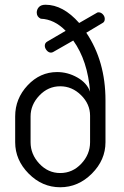

<svg xmlns="http://www.w3.org/2000/svg" viewBox="-20 -783 522 810"><path d="M44 -183V-292Q44 -367 96.5 -423Q149 -479 221 -479Q266 -479 306.5 -456Q347 -433 360 -396Q350 -527 289 -612L205 -564Q200 -561 195 -561Q185 -561 177 -570.5Q169 -580 169 -590Q169 -602 180 -608L257 -653Q209 -702 152 -704Q135 -712 135 -730Q135 -743 144 -753Q153 -763 172 -763Q246 -763 314 -686L387 -728Q390 -731 396 -731Q406 -731 414 -722.5Q422 -714 422 -703Q422 -690 411 -685L344 -645Q425 -525 425 -360V-183Q425 -108 367.5 -50.5Q310 7 234 7Q158 7 101 -50.5Q44 -108 44 -183ZM109 -183Q109 -132 146 -92.5Q183 -53 234 -53Q286 -53 323 -92.5Q360 -132 360 -183V-295Q360 -344 322 -381.5Q284 -419 234 -419Q183 -419 146 -380Q109 -341 109 -292Z"/></svg>

Font: Terminal Dosis
Style: Regular
Weight: 400
Designer: Edgar Tolentino, Pablo Impallari, Igino Marini
Foundry: Edgar Tolentino, Pablo Impallari, Igino Marini
Version: Version 1.007